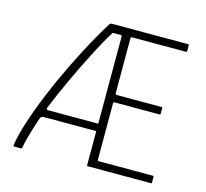

<svg xmlns="http://www.w3.org/2000/svg" viewBox="-99 -785 964 898"><g transform="rotate(15 383.5 -336.5)"><path d="M398 0Q395 0 395 -5V-169H138Q132 -168 129.5 -166Q127 -164 124 -158Q109 -114 97.5 -75Q86 -36 81 -6Q80 -3 79.5 -1.5Q79 0 75 0H43Q40 0 39 -1.5Q38 -3 39 -8Q46 -56 68 -123.5Q90 -191 121.5 -267.5Q153 -344 189.5 -419Q226 -494 261.5 -559Q297 -624 325 -668Q327 -670 329.5 -671.5Q332 -673 334 -673H704Q707 -673 708 -672Q709 -671 709 -668V-641Q709 -639 708 -637.5Q707 -636 704 -636H443Q439 -636 438 -634Q437 -632 437 -629V-364Q437 -362 439 -359.5Q441 -357 444 -357H660Q663 -357 664 -356Q665 -355 665 -352V-326Q665 -324 664 -322.5Q663 -321 660 -321H443Q439 -321 438 -319.5Q437 -318 437 -314V-45Q437 -41 438 -38.5Q439 -36 444 -36H704Q707 -36 708 -35Q709 -34 709 -31V-5Q709 -2 708 -1Q707 0 704 0ZM395 -205V-629Q392 -633 390 -633H356Q352 -633 350 -632Q348 -631 346 -626Q318 -581 282.5 -512Q247 -443 211 -366Q175 -289 145 -215Q144 -214 145 -209.5Q146 -205 151 -205Z"/></g></svg>

Font: Glory ExtraLight
Style: Regular
Weight: 250
Version: Version 1.011